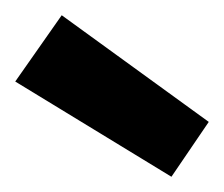

<svg xmlns="http://www.w3.org/2000/svg" viewBox="-20 -801 294 252"><path d="M205 -569 0 -694 61 -781 254 -641Z"/></svg>

Font: DM Sans 9pt
Style: Bold
Weight: 700
Designer: Colophon Foundry, Jonny Pinhorn
Foundry: Colophon Foundry
Version: Version 4.004;gftools[0.9.30]